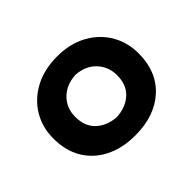

<svg xmlns="http://www.w3.org/2000/svg" viewBox="-103 -930 755 755"><g transform="rotate(-45 275.0 -552.0)"><path d="M274.9 -333.5Q204.1 -333.5 150.6 -360.1Q97.2 -386.7 67.6 -435.8Q38.1 -484.9 38.1 -552.7Q38.1 -614.7 67.6 -664.1Q97.2 -713.4 150.9 -742.2Q204.6 -771 276.4 -771Q347.7 -771 400.6 -742.2Q453.6 -713.4 482.9 -664.1Q512.2 -614.7 512.2 -552.7Q512.2 -451.2 447.5 -392.3Q382.8 -333.5 274.9 -333.5ZM274.9 -436Q327.6 -439.5 359.6 -469.2Q391.6 -499 391.6 -551.8Q391.6 -599.6 360.4 -632.6Q329.1 -665.5 276.4 -668.9Q223.1 -665.5 191.2 -633.3Q159.2 -601.1 159.2 -551.8Q159.2 -499 191.2 -469.2Q223.1 -439.5 274.9 -436Z"/></g></svg>

Font: Pinar-FD SemiBold
Style: Regular
Weight: 600
Designer: Amin Abedi
Version: Version 2.000